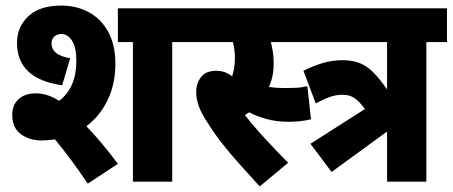

<svg xmlns="http://www.w3.org/2000/svg" viewBox="-20 -652 1624 689"><path d="M128 -148Q86 -148 55 -170.5Q24 -193 24 -240Q24 -276 47 -296.5Q70 -317 108 -317Q129 -317 150 -310.5Q171 -304 192 -290Q254 -337 254 -433Q254 -482 238.5 -506Q223 -530 200 -530Q185 -530 175 -521Q165 -512 165 -496Q165 -454 232 -443L203 -346Q41 -369 41 -498Q41 -555 81.5 -593.5Q122 -632 200 -632Q255 -632 299 -608Q343 -584 368.5 -537.5Q394 -491 394 -424Q394 -351 366.5 -293.5Q339 -236 290 -199Q319 -169 348.5 -133.5Q378 -98 403 -64L295 7Q233 -85 177 -152Q154 -148 128 -148ZM598 -501V0H457V-501H403V-622H672V-501Z M1002 -336Q1025 -336 1044.5 -337Q1064 -338 1083 -343L1096 -224Q1076 -219 1055 -217Q1034 -215 1015 -215Q972 -215 936 -225Q900 -235 874 -249Q867 -244 859 -239Q891 -198 933 -152.5Q975 -107 1014 -68L912 17Q870 -29 837 -66Q804 -103 776.5 -138Q749 -173 724 -213Q703 -244 693.5 -271Q684 -298 684 -322Q684 -352 701 -375Q718 -398 757 -398Q788 -398 813 -378Q823 -408 823 -443Q823 -473 816 -501H660V-622H1083V-501H952Q956 -486 959 -467Q962 -448 962 -425Q962 -399 957.5 -378Q953 -357 945 -340Q972 -336 1002 -336Z M1170 -35 1094 -136 1290 -261Q1266 -292 1249 -302Q1232 -312 1209 -312Q1186 -312 1163.5 -304Q1141 -296 1113 -281L1069 -398Q1105 -416 1139 -426Q1173 -436 1209 -436Q1245 -436 1271 -425.5Q1297 -415 1320 -392Q1343 -369 1369 -331V-501H1050V-622H1584V-501H1510V0H1369V-180Z"/></svg>

Font: Noto Sans Condensed ExtraBold
Style: Regular
Weight: 800
Width: 3
Designer: Monotype Design Team
Foundry: Monotype Imaging Inc.
Version: Version 2.013; ttfautohint (v1.8.4.7-5d5b)